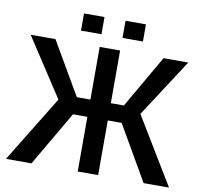

<svg xmlns="http://www.w3.org/2000/svg" viewBox="-92 -980 1135 1079"><g transform="rotate(10 475.0 -440.5)"><path d="M941.5 0H796.5L616 -312H537V0H420.5V-312H338.5L156.5 0H11L243.5 -379L26.5 -711H168L343 -410.5H420.5V-711H537V-410.5H611.5L785 -711H926L711 -380ZM418 -783H301V-881H418ZM654.5 -783H538V-881H654.5Z"/></g></svg>

Font: Roberto Sans Medium
Style: Regular
Weight: 500
Designer: Google (font) & Cristiano Sobral (main changes)
Version: Version 1.000;October 12, 2021;FontCreator 14.0.0.2814 64-bi